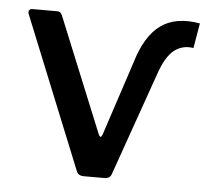

<svg xmlns="http://www.w3.org/2000/svg" viewBox="-44 -581 676 628"><g transform="rotate(5 294.0 -267.5)"><path d="M254 0Q234 0 229 -15L27 -514Q25 -521 28 -525.5Q31 -530 38 -530H121Q131 -530 136 -518L290 -141Q297 -125 303 -142L383 -385Q409 -473 458.5 -509Q508 -545 588 -531L574 -449Q538 -455 510.5 -433.5Q483 -412 463 -353L344 -15Q339 0 320 0Z"/></g></svg>

Font: Libre Franklin Medium
Style: Regular
Weight: 500
Designer: Pablo Impallari, Rodrigo Fuenzalida, Nhung Nguyen
Foundry: Impallari Type
Version: Version 3.000